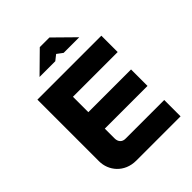

<svg xmlns="http://www.w3.org/2000/svg" viewBox="-244 -1009 1138 1138"><g transform="rotate(-45 324.5 -440.0)"><path d="M64 -670V-153C64 -75 123 0 223 0H594V-137H269C242 -137 225 -155 225 -184V-266H583V-404H225V-533H600V-670ZM168 -756H300L334 -783L370 -756H501L375 -880H294Z"/></g></svg>

Font: LT Wave Alt Black
Style: Regular
Weight: 900
Designer: Daniel Lyons
Version: Version 2.5 (Glyphs App)